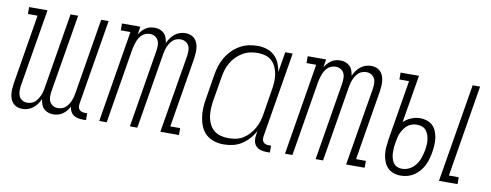

<svg xmlns="http://www.w3.org/2000/svg" viewBox="-52 -774 2603 1018"><g transform="rotate(10 1250.0 -265.0)"><path d="M97 8Q82 8 69 3.5Q56 -1 46.5 -10.5Q37 -20 32 -33Q27 -46 25.5 -60Q24 -74 25 -88.5Q26 -103 28 -117L90 -493H38V-530H137L67 -110Q65 -96 65.5 -81.5Q66 -67 71.5 -55Q77 -43 89 -36Q101 -29 116 -29Q126 -29 137 -32.5Q148 -36 156.5 -43.5Q165 -51 171.5 -61Q178 -71 182.5 -81.5Q187 -92 189.5 -102.5Q192 -113 194 -124L261 -530H302L232 -110Q230 -96 230 -81.5Q230 -67 236 -55Q242 -43 254 -36Q266 -29 280 -29Q291 -29 302 -32.5Q313 -36 321.5 -43.5Q330 -51 336.5 -61Q343 -71 347.5 -81.5Q352 -92 354.5 -102.5Q357 -113 359 -124L426 -530H466L390 -71Q389 -63 390 -54.5Q391 -46 396.5 -40Q402 -34 410 -31.5Q418 -29 426 -29H439V8H420Q407 8 394 5Q381 2 371 -5Q361 -12 355 -24Q349 -36 348 -49Q342 -37 333 -26Q324 -15 312.5 -7Q301 1 287.5 4.5Q274 8 261 8Q247 8 233.5 3Q220 -2 210.5 -11.5Q201 -21 196.5 -34.5Q192 -48 190 -62Q184 -48 175 -35Q166 -22 153.5 -12Q141 -2 126 3Q111 8 97 8Z M509 0 590 -493H538V-530H637L630 -486Q636 -497 645 -507Q654 -517 665 -524.5Q676 -532 688.5 -535Q701 -538 714 -538Q728 -538 741.5 -533Q755 -528 764.5 -518.5Q774 -509 778.5 -495.5Q783 -482 785 -468Q791 -482 800 -495Q809 -508 821.5 -518Q834 -528 849 -533Q864 -538 879 -538Q893 -538 906 -533.5Q919 -529 928.5 -519.5Q938 -510 943 -497Q948 -484 949.5 -470Q951 -456 950 -441.5Q949 -427 947 -413L885 -37H938V0H838L908 -420Q910 -434 910 -448.5Q910 -463 904 -475Q898 -487 886 -494Q874 -501 860 -501Q849 -501 838 -497.5Q827 -494 818.5 -486.5Q810 -479 803.5 -469Q797 -459 792.5 -448.5Q788 -438 785.5 -427.5Q783 -417 781 -406L714 0H674L743 -420Q745 -434 745 -448.5Q745 -463 739 -475Q733 -487 721 -494Q709 -501 695 -501Q684 -501 673 -497.5Q662 -494 653.5 -486.5Q645 -479 638.5 -469Q632 -459 628 -448.5Q624 -438 621 -427.5Q618 -417 616 -406L549 0Z M1179 8Q1153 8 1128.5 0.5Q1104 -7 1085.5 -23.5Q1067 -40 1057 -63Q1047 -86 1043 -111Q1039 -136 1040 -162.5Q1041 -189 1046 -215L1067 -345Q1071 -370 1078.5 -394Q1086 -418 1099 -440.5Q1112 -463 1130.5 -482Q1149 -501 1171.5 -514Q1194 -527 1218.5 -532.5Q1243 -538 1268 -538Q1293 -538 1317 -530.5Q1341 -523 1358.5 -506.5Q1376 -490 1385.5 -467.5Q1395 -445 1399 -421L1417 -530H1457L1381 -71Q1380 -63 1381 -54.5Q1382 -46 1387 -40Q1392 -34 1400 -31.5Q1408 -29 1417 -29H1429V8H1411Q1394 8 1379 3.5Q1364 -1 1353.5 -12Q1343 -23 1340.5 -39Q1338 -55 1341 -71L1344 -93Q1332 -70 1314.5 -50.5Q1297 -31 1275 -17Q1253 -3 1228 2.5Q1203 8 1179 8ZM1198 -29Q1218 -29 1238.5 -33Q1259 -37 1277 -48Q1295 -59 1309.5 -75Q1324 -91 1334.5 -109.5Q1345 -128 1351 -147.5Q1357 -167 1360 -187L1381 -317Q1385 -338 1386.5 -360Q1388 -382 1385 -402.5Q1382 -423 1374 -442Q1366 -461 1351.5 -475Q1337 -489 1317 -495Q1297 -501 1275 -501Q1254 -501 1233.5 -496.5Q1213 -492 1194 -481Q1175 -470 1159.5 -454Q1144 -438 1133 -419Q1122 -400 1116 -380Q1110 -360 1107 -339L1085 -209Q1082 -188 1081 -166Q1080 -144 1083.5 -123.5Q1087 -103 1096 -84.5Q1105 -66 1120.5 -53Q1136 -40 1156.5 -34.5Q1177 -29 1198 -29Z M1509 0 1590 -493H1538V-530H1637L1630 -486Q1636 -497 1645 -507Q1654 -517 1665 -524.5Q1676 -532 1688.5 -535Q1701 -538 1714 -538Q1728 -538 1741.5 -533Q1755 -528 1764.5 -518.5Q1774 -509 1778.5 -495.5Q1783 -482 1785 -468Q1791 -482 1800 -495Q1809 -508 1821.5 -518Q1834 -528 1849 -533Q1864 -538 1879 -538Q1893 -538 1906 -533.5Q1919 -529 1928.5 -519.5Q1938 -510 1943 -497Q1948 -484 1949.5 -470Q1951 -456 1950 -441.5Q1949 -427 1947 -413L1885 -37H1938V0H1838L1908 -420Q1910 -434 1910 -448.5Q1910 -463 1904 -475Q1898 -487 1886 -494Q1874 -501 1860 -501Q1849 -501 1838 -497.5Q1827 -494 1818.5 -486.5Q1810 -479 1803.5 -469Q1797 -459 1792.5 -448.5Q1788 -438 1785.5 -427.5Q1783 -417 1781 -406L1714 0H1674L1743 -420Q1745 -434 1745 -448.5Q1745 -463 1739 -475Q1733 -487 1721 -494Q1709 -501 1695 -501Q1684 -501 1673 -497.5Q1662 -494 1653.5 -486.5Q1645 -479 1638.5 -469Q1632 -459 1628 -448.5Q1624 -438 1621 -427.5Q1618 -417 1616 -406L1549 0Z M2338 0 2426 -530H2466L2385 -37H2438V0ZM2132 8Q2112 8 2093.5 1.5Q2075 -5 2062 -18.5Q2049 -32 2042 -50Q2035 -68 2032.5 -87Q2030 -106 2031.5 -126.5Q2033 -147 2036 -167L2090 -493H2038V-530H2137L2094 -273Q2112 -291 2136 -300.5Q2160 -310 2183 -310Q2202 -310 2220 -304Q2238 -298 2250.5 -285.5Q2263 -273 2270 -256Q2277 -239 2279.5 -221Q2282 -203 2281 -183.5Q2280 -164 2277 -145Q2274 -127 2269 -108.5Q2264 -90 2255.5 -72.5Q2247 -55 2234 -39.5Q2221 -24 2204.5 -13Q2188 -2 2169.5 3Q2151 8 2132 8ZM2133 -29Q2155 -29 2175 -40Q2195 -51 2208 -69.5Q2221 -88 2227.5 -108.5Q2234 -129 2238 -150Q2240 -164 2241 -178Q2242 -192 2240 -205.5Q2238 -219 2233.5 -231.5Q2229 -244 2220.5 -254Q2212 -264 2199 -268.5Q2186 -273 2172 -273Q2160 -273 2147 -269.5Q2134 -266 2123.5 -258Q2113 -250 2105 -239Q2097 -228 2091 -216Q2085 -204 2082 -191.5Q2079 -179 2077 -167L2076 -161Q2073 -146 2072 -131.5Q2071 -117 2071.5 -103.5Q2072 -90 2075.5 -76.5Q2079 -63 2086.5 -51.5Q2094 -40 2106.5 -34.5Q2119 -29 2133 -29Z"/></g></svg>

Font: Iosevka Slab Extralight
Style: Italic
Weight: 200
Italic angle: -9°
Monospace: yes
Designer: Belleve Invis
Foundry: Belleve Invis
Version: Version 11.1.1; ttfautohint (v1.8.3)